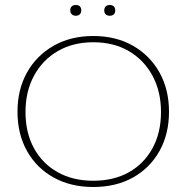

<svg xmlns="http://www.w3.org/2000/svg" viewBox="-20 -738 746 768"><path d="M353 10Q263 10 194.5 -28Q126 -66 88 -134Q50 -202 50 -291Q50 -380 88 -448Q126 -516 194.5 -555Q263 -594 353 -594Q444 -594 512 -555Q580 -516 618 -448Q656 -380 656 -291Q656 -202 618 -134Q580 -66 512 -28Q444 10 353 10ZM353 -15Q435 -15 495.5 -49Q556 -83 590 -145Q624 -207 624 -290Q624 -372 590 -435Q556 -498 495.5 -533.5Q435 -569 353 -569Q272 -569 211 -533.5Q150 -498 116 -435Q82 -372 82 -290Q82 -207 116 -145Q150 -83 211 -49Q272 -15 353 -15ZM283 -675Q273 -675 267 -681Q261 -687 261 -697Q261 -707 267 -712.5Q273 -718 283 -718Q294 -718 299.5 -712.5Q305 -707 305 -697Q305 -687 299.5 -681Q294 -675 283 -675ZM419 -675Q409 -675 403 -680.5Q397 -686 397 -696Q397 -707 403 -712.5Q409 -718 419 -718Q429 -718 435 -712.5Q441 -707 441 -696Q441 -686 435 -680.5Q429 -675 419 -675Z"/></svg>

Font: Rokkitt Thin
Style: Regular
Weight: 250
Version: Version 3.103